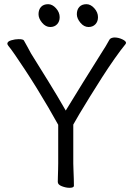

<svg xmlns="http://www.w3.org/2000/svg" viewBox="-20 -888 640 917"><path d="M403 -759Q381 -759 364 -779.5Q347 -800 347 -820Q347 -842 359 -855Q371 -868 393 -868Q413 -868 430.5 -848.5Q448 -829 448 -806Q448 -785 435.5 -772Q423 -759 403 -759ZM220 -759Q198 -759 181 -779.5Q164 -800 164 -820Q164 -842 176 -855Q188 -868 210 -868Q230 -868 247.5 -848.5Q265 -829 265 -806Q265 -785 252.5 -772Q240 -759 220 -759ZM258 -292Q237 -330 210.5 -375.5Q184 -421 155.5 -467Q127 -513 100 -554Q73 -595 52 -625.5Q31 -656 20 -669Q15 -676 15 -679Q15 -690 33.5 -695.5Q52 -701 69 -701Q90 -701 94 -695Q102 -682 111 -664.5Q120 -647 128 -633Q169 -567 211.5 -498.5Q254 -430 294 -360Q338 -432 377 -495Q416 -558 462 -631Q475 -651 485 -667.5Q495 -684 503 -699Q506 -704 513 -706.5Q520 -709 527 -709Q545 -709 563.5 -700.5Q582 -692 582 -683Q582 -682 580 -678Q557 -650 527.5 -608Q498 -566 467.5 -518.5Q437 -471 409 -425.5Q381 -380 360 -345Q339 -310 330 -293V-107Q330 -95 331 -74Q332 -53 332.5 -33Q333 -13 333 -1Q333 9 312 9Q295 9 275.5 1.5Q256 -6 256 -19Q256 -27 256.5 -43.5Q257 -60 257.5 -78Q258 -96 258 -108Z"/></svg>

Font: QiushuiShotai
Style: Regular
Weight: 600
Designer: Fontworks Inc.
Foundry: Fontworks Inc.
Version: Version 1.250